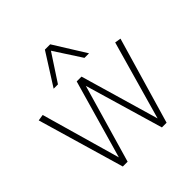

<svg xmlns="http://www.w3.org/2000/svg" viewBox="-207 -945 1101 1101"><g transform="rotate(-45 343.5 -395.0)"><path d="M166 0 12 -528 50 -534 187 -53 324 -532H363L502 -54L638 -534L675 -528L521 0H483L343 -477L205 0ZM201 -596 324 -790H367L488 -596H451L344 -761L236 -596Z"/></g></svg>

Font: Georama ExtraLight
Style: Regular
Weight: 250
Version: Version 1.001